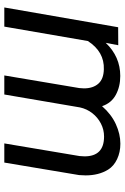

<svg xmlns="http://www.w3.org/2000/svg" viewBox="136 -715 579 891"><g transform="rotate(90 425.5 -269.5)"><path d="M170.4 -387.7 103.5 0H14.6L106.4 -528.3L189.9 -528.8L178.7 -470.7Q243.2 -538.1 332.5 -538.1Q382.3 -538.1 420.4 -517.3Q458.5 -496.6 472.7 -453.6Q510.3 -496.6 556.2 -517.6Q602.1 -538.6 647 -538.6Q686.5 -538.6 718.5 -523.4Q750.5 -508.3 767.1 -481.9Q793.9 -438.5 793.9 -377.4Q793.9 -362.8 792.5 -347.2L734.4 0H645.5L704.1 -348.6Q705.6 -361.3 705.6 -372.1Q705.6 -462.9 613.8 -462.9Q581.5 -462.9 553.2 -448.2Q524.9 -433.6 505.1 -408.2Q485.4 -382.8 478.5 -351.1L418.5 0H330.1L388.7 -348.1Q390.1 -359.4 390.1 -369.6Q390.1 -411.6 368.4 -436.3Q346.7 -460.9 301.8 -461.9Q220.2 -464.8 170.4 -387.7Z"/></g></svg>

Font: Mardoto
Style: Italic
Weight: 400
Italic angle: -12°
Designer: Christian Robertson, Vahan Hovhannisyan
Foundry: Google
Version: Version 1.000